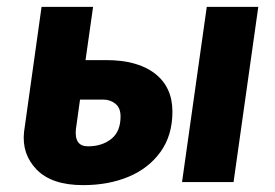

<svg xmlns="http://www.w3.org/2000/svg" viewBox="-20 -530 801 559"><path d="M510 0 582 -510H732L660 0ZM222 9Q131 9 87 -36Q43 -81 50 -146L101 -510H251L229 -355H289Q381 -355 431.5 -315.5Q482 -276 482 -205Q482 -136 447.5 -88Q413 -40 354.5 -15.5Q296 9 222 9ZM236 -104Q277 -104 304 -125.5Q331 -147 331 -191Q331 -216 316 -228Q301 -240 281 -240H213L201 -154Q196 -104 236 -104Z"/></svg>

Font: Finlandica
Style: Bold Italic
Weight: 700
Italic angle: -8°
Designer: Niklas Ekholm, Juho Hiilivirta, Jaakko Suomalainen
Foundry: Helsinki Type Studio
Version: Version 1.064; ttfautohint (v1.8.4.7-5d5b)